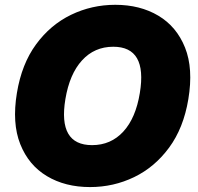

<svg xmlns="http://www.w3.org/2000/svg" viewBox="-20 -757 811 787"><path d="M349.1 9.8Q247.1 9.8 172.1 -35.2Q97.2 -80.1 63 -166.3Q28.8 -252.4 49.3 -376Q68.8 -494.6 127.7 -575Q186.5 -655.3 271.2 -696.3Q356 -737.3 452.6 -737.3Q554.2 -737.3 629.2 -692.6Q704.1 -647.9 738.5 -561.8Q772.9 -475.6 752 -350.6Q732.4 -232.4 673.3 -152.1Q614.3 -71.8 529.8 -31Q445.3 9.8 349.1 9.8ZM357.4 -162.1Q434.6 -162.1 485.6 -217.8Q536.6 -273.4 553.2 -376Q584.5 -565.4 444.3 -565.4Q367.2 -565.4 316.2 -509.5Q265.1 -453.6 248 -350.6Q216.8 -162.1 357.4 -162.1Z"/></svg>

Font: Inter Tight Black
Style: Italic
Weight: 900
Italic angle: -9.39999°
Designer: Rasmus Andersson
Foundry: rsms
Version: Version 3.004; ttfautohint (v1.8.4.7-5d5b)